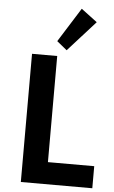

<svg xmlns="http://www.w3.org/2000/svg" viewBox="-70 -1185 732 1231"><g transform="rotate(5 296.0 -570.0)"><path d="M112.5 0V-825H274.5V-142H572.5V0ZM331.5 -867 266.5 -920 405 -1140.5 508 -1063Z"/></g></svg>

Font: Spartan Thin
Style: Bold
Weight: 700
Version: Version 1.004